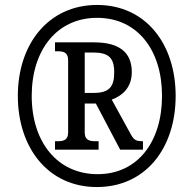

<svg xmlns="http://www.w3.org/2000/svg" viewBox="-20 -745 782 775"><path d="M371 10C567 10 689 -146 689 -358C689 -568 568 -725 372 -725C176 -725 52 -568 52 -358C52 -149 174 10 371 10ZM374 -42C212 -42 108 -171 108 -358C108 -542 209 -673 372 -673C534 -673 634 -544 634 -358C634 -173 536 -42 374 -42ZM202 -141H378V-175H365C342 -175 322 -179 322 -210V-327H367L465 -141H557V-175C529 -175 521 -180 509 -201L431 -343C472 -358 512 -390 512 -454C512 -534 461 -574 360 -574H202V-538H213C235 -538 255 -534 255 -503V-210C255 -179 235 -175 213 -175H202ZM359 -370H322V-533H356C418 -533 441 -512 441 -453C441 -396 422 -370 359 -370Z"/></svg>

Font: Noto Serif Myanmar Condensed ExtraBold
Style: Regular
Weight: 800
Width: 3
Designer: Ben Mitchell and the Monotype Design Team
Foundry: Monotype Imaging Inc.
Version: Version 2.106